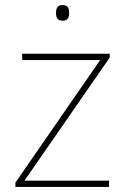

<svg xmlns="http://www.w3.org/2000/svg" viewBox="-20 -741 496 761"><path d="M227 -721C207 -721 202 -706 202 -690C202 -673 207 -659 227 -659C251 -659 254 -673 254 -690C254 -706 251 -721 227 -721ZM412 0V-25H77L415 -513V-528H68V-503H377L41 -17V0Z"/></svg>

Font: Noto Sans Ethiopic Thin
Style: Regular
Weight: 100
Designer: Monotype Design Team
Foundry: Monotype Imaging Inc.
Version: Version 2.102